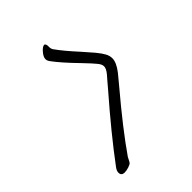

<svg xmlns="http://www.w3.org/2000/svg" viewBox="-32 -852 1064 1064"><g transform="rotate(45 500.0 -319.5)"><path d="M148 -335Q195 -368 266 -433Q287 -452 329 -488Q357 -511 376.5 -521.5Q396 -532 416 -532Q449 -532 494 -497Q504 -489 552 -449Q733 -296 863 -206Q870 -202 879.5 -197.5Q889 -193 894 -189Q900 -184 906 -166Q912 -148 912 -133Q912 -107 888 -107Q873 -107 855 -121Q707 -231 521 -393Q504 -407 488 -421Q472 -435 458 -447Q433 -468 415 -468Q399 -468 380 -452Q361 -437 313 -391Q233 -313 184 -277Q170 -266 157 -266Q140 -266 118 -285Q96 -304 96 -317Q96 -320 97 -321Q103 -328 117 -328H124Q138 -328 148 -335Z"/></g></svg>

Font: Iansui
Style: Regular
Weight: 400
Designer: But Ko / Fontworks Inc.
Foundry: zi-hi.com / Fontworks Inc.
Version: Version 1.002